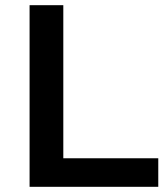

<svg xmlns="http://www.w3.org/2000/svg" viewBox="-20 -720 639 740"><path d="M94 0V-700H224V-110H590V0Z"/></svg>

Font: MOST Montserrat SemiBold
Style: Regular
Weight: 600
Designer: Julieta Ulanovsky
Foundry: Julieta Ulanovsky
Version: Version 8.000;March 11, 2024;FontCreator 15.0.0.2926 64-bit